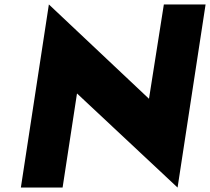

<svg xmlns="http://www.w3.org/2000/svg" viewBox="-20 -845 946 865"><path d="M74 0 200.2 -825 651.2 -400 718.2 -825H906.2L780 0L326.9 -424L262 0Z"/></svg>

Font: Sztylet
Style: BdObl
Weight: 700
Foundry: Cannot Into Space Fonts, PlusOne Fonts
Version: Version 0.12